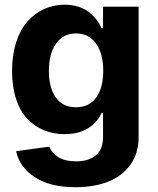

<svg xmlns="http://www.w3.org/2000/svg" viewBox="-20 -573 666 809"><path d="M415 -274.9Q415 -346.7 384.8 -389.4Q354.5 -432.1 299.8 -432.1Q245.6 -432.1 215.8 -388.9Q186 -345.7 186 -274.9Q186 -202.6 215.3 -161.9Q244.6 -121.1 299.8 -121.1Q355 -121.1 385 -161.6Q415 -202.1 415 -274.9ZM296.9 215.8Q191.4 215.8 126.7 173.6Q62 131.3 47.9 64L188 44.9Q198.2 72.3 226.3 89.6Q254.4 106.9 300.8 106.9Q353 106.9 383.5 81.8Q414.1 56.6 414.1 2.9V-97.2H408.2Q391.1 -58.6 352.1 -33.2Q313 -7.8 252 -7.8Q205.1 -7.8 165.3 -24.2Q125.5 -40.5 95.2 -72.3Q64.9 -104 47.9 -155.8Q30.8 -207.5 30.8 -273.9Q30.8 -341.3 48.3 -395.3Q65.9 -449.2 96.4 -483.4Q127 -517.6 166.7 -535.4Q206.5 -553.2 252 -553.2Q284.7 -553.2 311.8 -544.2Q338.9 -535.2 357.4 -519.8Q376 -504.4 387.9 -488.5Q399.9 -472.7 408.2 -454.1H414.1V-544.9H564V4.9Q564 73.2 529.3 121.3Q494.6 169.4 435.3 192.6Q376 215.8 296.9 215.8Z"/></svg>

Font: Telcell.Market
Style: Bold
Weight: 700
Designer: Rasmus Andersson, Sedrak Mkrtchyan
Version: Version 3.019;git-0a5106e0b